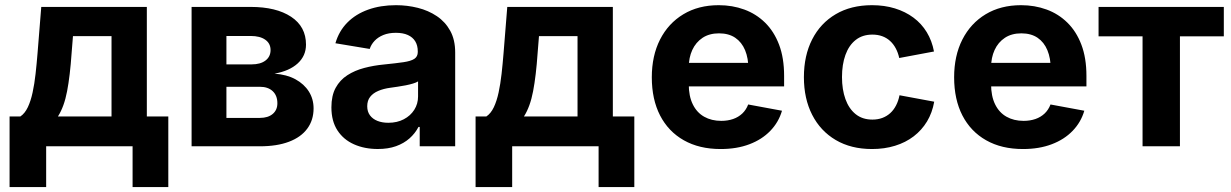

<svg xmlns="http://www.w3.org/2000/svg" viewBox="-20 -573 4823 752"><path d="M17.5 159.6V-116.9H59.8Q77.4 -128.7 89 -153.1Q100.5 -177.4 107.7 -210.9Q115 -244.4 119.3 -283.7Q123.7 -323.1 127 -364.2L141.6 -545.9H555.1V-116.9H639.2V159.6H499.3V0H160.8V159.6ZM206.9 -116.9H416.8V-431.6H265.8L260.4 -364.2Q254.4 -276.5 242.8 -215.8Q231.3 -155 206.9 -116.9Z M730.4 0V-545.9H961.7Q1061.9 -545.9 1120.2 -507.3Q1178.5 -468.7 1178.5 -398.3Q1178.5 -354.4 1146.1 -324.7Q1113.7 -295 1055.1 -284.5Q1103 -281.1 1137.2 -262.5Q1171.3 -243.8 1189.8 -214.4Q1208.2 -185 1208.2 -148.6Q1208.2 -102.6 1183.5 -69.2Q1158.9 -35.7 1111.9 -17.9Q1064.9 0 997.7 0ZM866.8 -111.2H997.7Q1029.8 -111.2 1048.1 -126.7Q1066.4 -142.1 1066.4 -168.5Q1066.4 -198.7 1048.1 -215.9Q1029.8 -233.1 997.7 -233.1H866.8ZM866.8 -320.8H965.1Q1000.1 -320.8 1019.9 -336Q1039.7 -351.1 1039.7 -377Q1039.7 -402.9 1018.9 -417.5Q998.2 -432.1 961.7 -432.1H866.8Z M1459.6 10.6Q1407.6 10.6 1366.4 -7.8Q1325.2 -26.1 1301.6 -62.4Q1278 -98.7 1278 -152.6Q1278 -198.5 1294.7 -229.1Q1311.4 -259.7 1340.5 -278.4Q1369.5 -297.1 1406.4 -306.8Q1443.4 -316.6 1483.8 -320.4Q1531.1 -325.2 1560.1 -329.4Q1589.2 -333.6 1602.8 -342.5Q1616.3 -351.5 1616.3 -369.2V-371.6Q1616.3 -394.9 1606.4 -411.1Q1596.5 -427.3 1577.4 -435.9Q1558.3 -444.5 1530.5 -444.5Q1502.6 -444.5 1481.6 -436Q1460.6 -427.4 1447.2 -413.2Q1433.8 -399 1428 -381.3L1293.7 -403.6Q1307.5 -451.3 1340.3 -484.5Q1373 -517.7 1421.7 -535.2Q1470.3 -552.7 1531 -552.7Q1575 -552.7 1616.5 -542.3Q1658 -531.9 1691 -509.7Q1724 -487.6 1743.4 -452.4Q1762.8 -417.2 1762.8 -367.5V0H1623.9V-75.8H1619.1Q1605.8 -50.4 1583.9 -31Q1561.9 -11.5 1531 -0.4Q1500.2 10.6 1459.6 10.6ZM1500.8 -92.1Q1535.4 -92.1 1561.6 -105.9Q1587.8 -119.6 1602.6 -143Q1617.4 -166.4 1617.4 -195.2V-254.2Q1610.7 -249.7 1597.6 -245.8Q1584.6 -241.8 1568.5 -238.7Q1552.4 -235.6 1536.8 -233.3Q1521.1 -231 1508.9 -229.3Q1481.9 -225.7 1461.5 -216.9Q1441 -208.2 1429.7 -193.6Q1418.3 -179 1418.3 -156.9Q1418.3 -135.7 1429 -121.3Q1439.7 -106.9 1458.3 -99.5Q1476.8 -92.1 1500.8 -92.1Z M1842.7 159.6V-116.9H1885Q1902.6 -128.7 1914.2 -153.1Q1925.7 -177.4 1932.9 -210.9Q1940.1 -244.4 1944.5 -283.7Q1948.9 -323.1 1952.2 -364.2L1966.8 -545.9H2380.3V-116.9H2464.4V159.6H2324.5V0H1986V159.6ZM2032.1 -116.9H2242V-431.6H2091L2085.6 -364.2Q2079.6 -276.5 2068 -215.8Q2056.5 -155 2032.1 -116.9Z M2802.4 10.7Q2718.9 10.7 2658.3 -23.6Q2597.8 -57.8 2565.3 -120.8Q2532.9 -183.8 2532.9 -270.1Q2532.9 -354.4 2565.1 -418Q2597.4 -481.5 2656.4 -517.1Q2715.3 -552.7 2795.1 -552.7Q2848.6 -552.7 2895 -535.7Q2941.5 -518.7 2976.6 -484.3Q3011.6 -449.9 3031.4 -398Q3051.1 -346 3051.1 -275.8V-234.7H2593V-326.9H2979.7L2911.3 -302.2Q2911.3 -344.8 2898.3 -376.3Q2885.2 -407.7 2859.7 -425.1Q2834.1 -442.4 2796.1 -442.4Q2758.2 -442.4 2731.7 -424.9Q2705.3 -407.3 2691.4 -377.2Q2677.6 -347.1 2677.6 -308.7V-243.8Q2677.6 -196.4 2693.5 -164.2Q2709.3 -132 2738.1 -115.8Q2766.8 -99.6 2804.8 -99.6Q2830.4 -99.6 2851.4 -106.9Q2872.3 -114.2 2887.4 -128.5Q2902.5 -142.9 2910.4 -163.8L3042.8 -139.3Q3029.6 -94.1 2996.9 -60.4Q2964.3 -26.6 2915.1 -8Q2866 10.7 2802.4 10.7Z M3395.3 10.7Q3313.2 10.7 3253.3 -24.6Q3193.4 -59.9 3161 -123.3Q3128.6 -186.6 3128.6 -270.6Q3128.6 -355.2 3161 -418.7Q3193.4 -482.2 3253.3 -517.4Q3313.2 -552.7 3395.3 -552.7Q3444.1 -552.7 3485 -540.1Q3526 -527.5 3557.7 -504Q3589.4 -480.5 3609.8 -446.9Q3630.3 -413.2 3638.1 -371.3L3502 -345.8Q3497.4 -367 3488.2 -383.9Q3479.1 -400.9 3465.8 -412.9Q3452.6 -424.9 3435.3 -431.2Q3417.9 -437.5 3396.9 -437.5Q3357.8 -437.5 3331.3 -416.4Q3304.8 -395.4 3291.3 -357.9Q3277.8 -320.5 3277.8 -271.1Q3277.8 -222.4 3291.3 -184.8Q3304.8 -147.3 3331.3 -125.9Q3357.8 -104.6 3396.9 -104.6Q3418.2 -104.6 3435.7 -111.1Q3453.3 -117.7 3466.9 -130Q3480.5 -142.4 3489.6 -160.2Q3498.8 -177.9 3503.1 -199.9L3639 -174.7Q3631.4 -131.5 3610.9 -97.4Q3590.3 -63.3 3558.6 -39Q3526.9 -14.8 3485.6 -2.1Q3444.3 10.7 3395.3 10.7Z M3986.5 10.7Q3902.9 10.7 3842.4 -23.6Q3781.9 -57.8 3749.4 -120.8Q3717 -183.8 3717 -270.1Q3717 -354.4 3749.2 -418Q3781.5 -481.5 3840.4 -517.1Q3899.4 -552.7 3979.2 -552.7Q4032.6 -552.7 4079.1 -535.7Q4125.6 -518.7 4160.6 -484.3Q4195.7 -449.9 4215.4 -398Q4235.2 -346 4235.2 -275.8V-234.7H3777.1V-326.9H4163.8L4095.4 -302.2Q4095.4 -344.8 4082.3 -376.3Q4069.3 -407.7 4043.8 -425.1Q4018.2 -442.4 3980.2 -442.4Q3942.2 -442.4 3915.8 -424.9Q3889.3 -407.3 3875.5 -377.2Q3861.7 -347.1 3861.7 -308.7V-243.8Q3861.7 -196.4 3877.6 -164.2Q3893.4 -132 3922.2 -115.8Q3950.9 -99.6 3988.9 -99.6Q4014.5 -99.6 4035.5 -106.9Q4056.4 -114.2 4071.5 -128.5Q4086.6 -142.9 4094.5 -163.8L4226.9 -139.3Q4213.7 -94.1 4181 -60.4Q4148.4 -26.6 4099.2 -8Q4050.1 10.7 3986.5 10.7Z M4455 0V-430.6H4282.7V-545.9H4773.3V-430.6H4601.4V0Z"/></svg>

Font: Inter Variable LoSnoCo
Style: Regular
Weight: 400
Designer: Rasmus Andersson
Foundry: rsms
Version: Version 4.000;git-a52131595; featfreeze: case,dlig,ss01,ss02